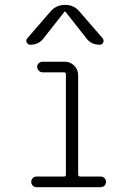

<svg xmlns="http://www.w3.org/2000/svg" viewBox="-20 -775 540 795"><path d="M397.5 -43.9Q406.2 -43.9 412.6 -37.6Q418.9 -31.2 418.9 -22Q418.9 -12.7 412.6 -6.3Q406.2 0 397.5 0H130.9Q122.1 0 115.7 -6.3Q109.4 -12.7 109.4 -22Q109.4 -31.2 115.7 -37.6Q122.1 -43.9 130.9 -43.9H245.1Q252.9 -43.9 252.9 -51.8V-466.8Q252.9 -475.6 245.1 -475.6H156.2Q147.5 -475.6 140.6 -482.4Q133.8 -489.3 133.8 -498Q133.8 -506.8 140.6 -513.2Q147.5 -519.5 156.2 -519.5H248Q271.5 -519.5 287.6 -502.9Q303.7 -486.3 303.7 -462.9V-51.8Q303.7 -43.9 313.5 -43.9ZM105.5 -589.8Q95.7 -589.8 90.8 -599.1Q85.9 -608.4 92.8 -616.2L187.5 -725.6Q211.9 -754.9 249.5 -754.9Q287.1 -754.9 310.5 -725.6L405.3 -616.2Q411.1 -608.4 407.2 -599.1Q403.3 -589.8 392.6 -589.8Q357.4 -589.8 337.9 -616.2L251 -726.6Q250 -727.5 249 -727.5L247.1 -726.6L160.2 -616.2Q140.6 -589.8 105.5 -589.8Z"/></svg>

Font: Rounded Mgen+ 2m light
Style: Regular
Weight: 200
Designer: [Source Han Sans]
Ryoko NISHIZUKA  (kana & ideographs); Paul D. Hunt (Latin, Greek & Cyrillic); Wenlong ZHANG  (bopomofo
Version: Version 1.059.20150602